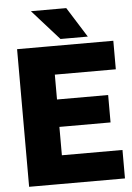

<svg xmlns="http://www.w3.org/2000/svg" viewBox="-60 -943 678 988"><g transform="rotate(-5 279.0 -449.5)"><path d="M49.8 0ZM231.9 -563.5V-435.1H496.1V-293.5H231.9V-147H544.9V0H165H49.8V-710.9H231.9H546.9V-563.5ZM276.9 -743.7 137.7 -899.4H320.3L418 -743.7Z"/></g></svg>

Font: Heebo Black
Style: Regular
Weight: 900
Designer: Oded Ezer
Foundry: Meir Sadan
Version: Version 2.001; ttfautohint (v1.5.14-ce02) -l 8 -r 50 -G 200 